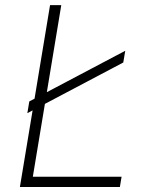

<svg xmlns="http://www.w3.org/2000/svg" viewBox="-20 -748 602 768"><path d="M59.6 0 180.2 -727.5H225.1L111.3 -41H466.3L459.5 0ZM89.4 -295.4 97.2 -342.3 481 -544.9 473.1 -498Z"/></svg>

Font: Inter Extra Light
Style: Italic
Weight: 200
Italic angle: -9.39999°
Designer: Rasmus Andersson
Foundry: rsms
Version: Version 4.000;git-3c8e0fc